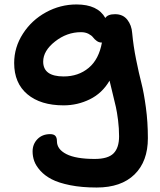

<svg xmlns="http://www.w3.org/2000/svg" viewBox="-20 -586 720 866"><path d="M416 259.8Q348.6 259.8 296.4 249.3Q244.1 238.8 212.9 222.4Q181.6 206.1 161.6 183.6Q141.6 161.1 134.3 140.1Q127 119.1 127 97.2Q127 64 148.9 41.5Q170.9 19 206.1 19Q222.7 19 229.7 26.9Q236.8 34.7 236.8 50.8Q236.8 87.4 279.5 109.1Q322.3 130.9 407.2 130.9Q467.3 130.9 492.2 105.7Q517.1 80.6 517.1 28.8Q517.1 -7.3 512.5 -43.9Q507.8 -80.6 502.7 -103.3Q497.6 -126 488 -164.6Q478.5 -203.1 474.1 -222.2Q440.9 -165.5 385.3 -138.2Q329.6 -110.8 267.1 -110.8Q163.1 -110.8 103.5 -160.9Q43.9 -210.9 43.9 -301.8Q43.9 -372.6 83.3 -433.8Q122.6 -495.1 187.3 -530.5Q252 -565.9 325.2 -565.9Q420.9 -565.9 455.1 -504.9Q465.8 -522 499 -522Q534.7 -522 554.2 -497.1Q573.7 -472.2 576.2 -437Q581.5 -378.9 594 -317.1Q606.4 -255.4 617.7 -211.9Q628.9 -168.5 637.9 -102.1Q647 -35.6 647 37.1Q647 142.1 586.7 200.9Q526.4 259.8 416 259.8ZM174.8 -308.1Q174.8 -241.2 267.1 -241.2Q333.5 -241.2 379.9 -279.8Q426.3 -318.4 439.9 -395L439 -394Q426.3 -394 416.3 -401.4Q406.2 -408.7 399.7 -417.5Q393.1 -426.3 378.9 -433.6Q364.7 -440.9 345.2 -440.9Q281.7 -440.9 228.3 -398.9Q174.8 -356.9 174.8 -308.1Z"/></svg>

Font: Shantell Sans Irregular
Style: Regular
Weight: 600
Designer: Stephen Nixon, Anya Danilova, Shantell Martin
Foundry: Arrow Type
Version: Version 1.006;[9816181b4]